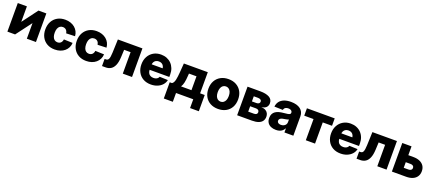

<svg xmlns="http://www.w3.org/2000/svg" viewBox="84 -1835 7417 3298"><g transform="rotate(20 3793.0 -186.0)"><path d="M570.8 0H404.3V-283.2H402.8L189.5 0H48.8V-522.5H215.3V-241.2H216.8L426.8 -522.5H570.8Z M915.5 11.2Q834.5 11.2 774.2 -22.9Q713.9 -57.1 680.7 -118.4Q647.5 -179.7 647.5 -260.7Q647.5 -341.8 680.7 -403.1Q713.9 -464.4 774.2 -498.8Q834.5 -533.2 915.5 -533.2Q969.2 -533.2 1013.9 -517.8Q1058.6 -502.4 1091.8 -474.6Q1125 -446.8 1144.8 -408.4Q1164.6 -370.1 1168 -323.2L1007.3 -317.4Q1004.4 -336.4 997.3 -351.8Q990.2 -367.2 979 -377.9Q967.8 -388.7 952.4 -394.5Q937 -400.4 918.5 -400.4Q886.7 -400.4 864.3 -383.5Q841.8 -366.7 830.1 -335.4Q818.4 -304.2 818.4 -260.7Q818.4 -217.8 830.1 -186.3Q841.8 -154.8 864.5 -137.9Q887.2 -121.1 918.5 -121.1Q937 -121.1 952.4 -127Q967.8 -132.8 979 -143.8Q990.2 -154.8 997.3 -170.7Q1004.4 -186.5 1006.8 -206.1L1168 -200.7Q1165.5 -153.3 1146.2 -114.7Q1127 -76.2 1093.5 -47.9Q1060.1 -19.5 1014.9 -4.2Q969.7 11.2 915.5 11.2Z M1490.2 11.2Q1409.2 11.2 1348.9 -22.9Q1288.6 -57.1 1255.4 -118.4Q1222.2 -179.7 1222.2 -260.7Q1222.2 -341.8 1255.4 -403.1Q1288.6 -464.4 1348.9 -498.8Q1409.2 -533.2 1490.2 -533.2Q1543.9 -533.2 1588.6 -517.8Q1633.3 -502.4 1666.5 -474.6Q1699.7 -446.8 1719.5 -408.4Q1739.3 -370.1 1742.7 -323.2L1582 -317.4Q1579.1 -336.4 1572 -351.8Q1564.9 -367.2 1553.7 -377.9Q1542.5 -388.7 1527.1 -394.5Q1511.7 -400.4 1493.2 -400.4Q1461.4 -400.4 1439 -383.5Q1416.5 -366.7 1404.8 -335.4Q1393.1 -304.2 1393.1 -260.7Q1393.1 -217.8 1404.8 -186.3Q1416.5 -154.8 1439.2 -137.9Q1461.9 -121.1 1493.2 -121.1Q1511.7 -121.1 1527.1 -127Q1542.5 -132.8 1553.7 -143.8Q1564.9 -154.8 1572 -170.7Q1579.1 -186.5 1581.5 -206.1L1742.7 -200.7Q1740.2 -153.3 1720.9 -114.7Q1701.7 -76.2 1668.2 -47.9Q1634.8 -19.5 1589.6 -4.2Q1544.4 11.2 1490.2 11.2Z M1778.3 0V-130.9H1800.8Q1819.3 -130.9 1831.5 -138.2Q1843.8 -145.5 1851.6 -162.4Q1859.4 -179.2 1863.5 -207.8Q1867.7 -236.3 1869.6 -279.3L1878.4 -522.5H2327.1V0H2158.2V-392.1H2040L2033.7 -256.8Q2029.3 -164.1 2005.1 -107.7Q1981 -51.3 1940.4 -25.6Q1899.9 0 1845.7 0Z M2671.4 11.2Q2590.8 11.2 2530.5 -22.9Q2470.2 -57.1 2437 -118.7Q2403.8 -180.2 2403.8 -260.7Q2403.8 -340.8 2437 -402.1Q2470.2 -463.4 2529.5 -498.3Q2588.9 -533.2 2666.5 -533.2Q2724.6 -533.2 2772.5 -513.9Q2820.3 -494.6 2855.2 -459.2Q2890.1 -423.8 2909.4 -374.5Q2928.7 -325.2 2928.7 -264.6V-219.7H2459.5V-319.8H2849.1L2772 -298.8Q2772 -333 2759.8 -357.7Q2747.6 -382.3 2724.9 -395.8Q2702.1 -409.2 2669.9 -409.2Q2638.2 -409.2 2615.5 -395.8Q2592.8 -382.3 2580.6 -357.9Q2568.4 -333.5 2568.4 -299.3V-226.1Q2568.4 -189.9 2581.3 -163.8Q2594.2 -137.7 2618.7 -124Q2643.1 -110.4 2676.8 -110.4Q2701.2 -110.4 2720.5 -117.2Q2739.7 -124 2752.9 -136.5Q2766.1 -148.9 2772.5 -166L2923.8 -160.6Q2913.6 -109.9 2878.4 -71Q2843.3 -32.2 2790 -10.5Q2736.8 11.2 2671.4 11.2Z M2966.3 160.6V-136.2H3007.3Q3024.9 -146 3036.4 -167.5Q3047.9 -189 3054.4 -218.5Q3061 -248 3064.7 -281.7Q3068.4 -315.4 3071.3 -349.1L3084.5 -522.5H3522V-136.2H3606.4V160.6H3446.3V0H3131.3V160.6ZM3173.3 -136.2H3363.8V-389.6H3226.1L3223.1 -349.1Q3218.8 -272.9 3207.5 -221.2Q3196.3 -169.4 3173.3 -136.2Z M3900.4 11.2Q3818.4 11.2 3757.1 -22.5Q3695.8 -56.2 3662.1 -117.2Q3628.4 -178.2 3628.4 -260.7Q3628.4 -342.8 3662.1 -403.8Q3695.8 -464.8 3757.1 -499Q3818.4 -533.2 3900.4 -533.2Q3982.4 -533.2 4043.5 -499Q4104.5 -464.8 4138.2 -403.8Q4171.9 -342.8 4171.9 -260.7Q4171.9 -178.2 4138.2 -117.2Q4104.5 -56.2 4043.5 -22.5Q3982.4 11.2 3900.4 11.2ZM3900.4 -121.6Q3930.2 -121.6 3952.9 -138.2Q3975.6 -154.8 3988.3 -186Q4001 -217.3 4001 -260.7Q4001 -305.2 3988.3 -335.9Q3975.6 -366.7 3952.9 -383.3Q3930.2 -399.9 3900.4 -399.9Q3870.1 -399.9 3847.2 -383.5Q3824.2 -367.2 3811.8 -336.2Q3799.3 -305.2 3799.3 -260.7Q3799.3 -216.8 3811.8 -185.8Q3824.2 -154.8 3847.2 -138.2Q3870.1 -121.6 3900.4 -121.6Z M4248.5 0V-522.5H4481.4Q4586.4 -522.5 4647 -489.5Q4707.5 -456.5 4707.5 -384.3Q4707.5 -341.3 4679.9 -311Q4652.3 -280.8 4591.3 -273.4Q4641.6 -270.5 4671.9 -252.4Q4702.1 -234.4 4715.6 -206.8Q4729 -179.2 4729 -147Q4729 -100.6 4706.1 -67.6Q4683.1 -34.7 4636.5 -17.3Q4589.8 0 4518.1 0ZM4405.8 -123.5H4511.2Q4539.6 -123.5 4555.7 -135.7Q4571.8 -147.9 4571.8 -170.9Q4571.8 -195.8 4555.7 -208.7Q4539.6 -221.7 4511.2 -221.7H4405.8ZM4405.8 -310.1H4486.8Q4516.1 -310.1 4532.5 -322.8Q4548.8 -335.4 4548.8 -357.4Q4548.8 -379.4 4531 -391.6Q4513.2 -403.8 4481.4 -403.8H4405.8Z M4958.5 9.3Q4906.7 9.3 4866.7 -7.8Q4826.7 -24.9 4804 -59.3Q4781.2 -93.8 4781.2 -145.5Q4781.2 -189.9 4796.9 -219.7Q4812.5 -249.5 4840.3 -268.1Q4868.2 -286.6 4904.5 -296.4Q4940.9 -306.2 4981.9 -309.6Q5028.3 -313.5 5056.2 -318.4Q5084 -323.2 5096.2 -331.8Q5108.4 -340.3 5108.4 -356V-358.9Q5108.4 -375 5099.6 -386.7Q5090.8 -398.4 5074.7 -405Q5058.6 -411.6 5036.1 -411.6Q5013.2 -411.6 4995.6 -404.8Q4978 -397.9 4967.8 -385Q4957.5 -372.1 4955.1 -354.5L4799.3 -358.9Q4804.7 -413.1 4834 -451.9Q4863.3 -490.7 4915.5 -511.7Q4967.8 -532.7 5041 -532.7Q5096.2 -532.7 5139.6 -520.8Q5183.1 -508.8 5213.6 -485.6Q5244.1 -462.4 5260 -429Q5275.9 -395.5 5275.9 -352.5V0H5112.8V-73.2H5109.9Q5094.7 -45.4 5073.5 -27.1Q5052.2 -8.8 5023.9 0.2Q4995.6 9.3 4958.5 9.3ZM5009.8 -101.6Q5038.1 -101.6 5060.8 -112.3Q5083.5 -123 5096.7 -142.3Q5109.9 -161.6 5109.9 -187.5V-235.4Q5103 -232.4 5093.5 -229.5Q5084 -226.6 5072 -223.9Q5060.1 -221.2 5046.4 -218.8Q5032.7 -216.3 5018.1 -213.9Q4995.1 -210.4 4977.8 -202.9Q4960.4 -195.3 4950.7 -183.1Q4940.9 -170.9 4940.9 -153.3Q4940.9 -137.2 4949.7 -125.5Q4958.5 -113.8 4973.9 -107.7Q4989.3 -101.6 5009.8 -101.6Z M5503.9 0V-387.2H5334V-522.5H5841.8V-387.2H5672.4V0Z M6138.7 11.2Q6058.1 11.2 5997.8 -22.9Q5937.5 -57.1 5904.3 -118.7Q5871.1 -180.2 5871.1 -260.7Q5871.1 -340.8 5904.3 -402.1Q5937.5 -463.4 5996.8 -498.3Q6056.2 -533.2 6133.8 -533.2Q6191.9 -533.2 6239.7 -513.9Q6287.6 -494.6 6322.5 -459.2Q6357.4 -423.8 6376.7 -374.5Q6396 -325.2 6396 -264.6V-219.7H5926.8V-319.8H6316.4L6239.3 -298.8Q6239.3 -333 6227.1 -357.7Q6214.8 -382.3 6192.1 -395.8Q6169.4 -409.2 6137.2 -409.2Q6105.5 -409.2 6082.8 -395.8Q6060.1 -382.3 6047.9 -357.9Q6035.6 -333.5 6035.6 -299.3V-226.1Q6035.6 -189.9 6048.6 -163.8Q6061.5 -137.7 6085.9 -124Q6110.4 -110.4 6144 -110.4Q6168.5 -110.4 6187.7 -117.2Q6207 -124 6220.2 -136.5Q6233.4 -148.9 6239.7 -166L6391.1 -160.6Q6380.9 -109.9 6345.7 -71Q6310.5 -32.2 6257.3 -10.5Q6204.1 11.2 6138.7 11.2Z M6430.7 0V-130.9H6453.1Q6471.7 -130.9 6483.9 -138.2Q6496.1 -145.5 6503.9 -162.4Q6511.7 -179.2 6515.9 -207.8Q6520 -236.3 6522 -279.3L6530.8 -522.5H6979.5V0H6810.5V-392.1H6692.4L6686 -256.8Q6681.6 -164.1 6657.5 -107.7Q6633.3 -51.3 6592.8 -25.6Q6552.2 0 6498 0Z M7180.2 -361.3H7336.9Q7406.7 -361.3 7456.3 -339.4Q7505.9 -317.4 7532.2 -277.1Q7558.6 -236.8 7558.6 -180.7Q7558.6 -124.5 7532.2 -84Q7505.9 -43.5 7456.3 -21.7Q7406.7 0 7336.9 0H7077.1V-522.5H7246.1V-130.4H7332.5Q7362.8 -130.4 7379.9 -144Q7397 -157.7 7397 -181.6Q7397 -206.1 7379.9 -219.5Q7362.8 -232.9 7332.5 -232.9H7180.2Z"/></g></svg>

Font: Inter 28pt ExtraBold
Style: Regular
Weight: 800
Designer: Rasmus Andersson
Foundry: rsms
Version: Version 4.001;git-66647c0bb